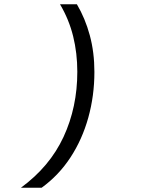

<svg xmlns="http://www.w3.org/2000/svg" viewBox="-20 -799 658 899"><path d="M175 80H78Q213 -19 277.5 -158Q342 -297 342 -463Q342 -550 322.5 -629Q303 -708 261 -779H340Q379 -713 400.5 -633.5Q422 -554 422 -462Q422 -351 393.5 -248.5Q365 -146 310 -62Q255 22 175 80Z"/></svg>

Font: Fragment Mono
Style: Italic
Weight: 400
Italic angle: -12°
Designer: Wei Huang based on Nimbus Sans by URW Studio, based on Helvetica by Max Miedinger.
Foundry: Wei Huang
Version: Version 1.011; ttfautohint (v1.8.4.7-5d5b)